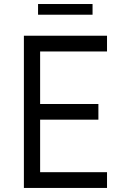

<svg xmlns="http://www.w3.org/2000/svg" viewBox="-20 -926 622 946"><path d="M436 -906.2V-853.5H167.5V-906.2ZM507.3 -672.4H177.7V-413.6H464.8V-336.4H177.7V-77.6H507.3V0H97.7V-750H507.3Z"/></svg>

Font: Now
Style: Regular
Weight: 400
Designer: Alfredo Marco Pradil
Foundry: Alfredo Marco Pradil
Version: Version 1.002;PS 001.002;hotconv 1.0.88;makeotf.lib2.5.64775